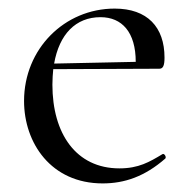

<svg xmlns="http://www.w3.org/2000/svg" viewBox="-20 -415 448 447"><path d="M219 12C270 12 317 -4 365 -46C368 -50 362 -59 358 -56C328 -38 303 -23 258 -23C157 -23 102 -104 102 -218C102 -231 103 -244 104 -254L351 -255C360 -255 363 -263 363 -281C363 -352 323 -395 247 -395C130 -395 36 -301 36 -180C36 -82 99 12 219 12ZM106 -267C118 -335 156 -375 214 -375C264 -375 296 -340 296 -271Z"/></svg>

Font: Cormorant Garamond
Style: Regular
Weight: 400
Designer: Christian Thalmann (Catharsis Fonts)
Foundry: Catharsis Fonts
Version: Version 4.002;Glyphs 3.4 (3410)